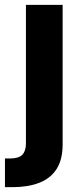

<svg xmlns="http://www.w3.org/2000/svg" viewBox="-46 -566 338 790"><path d="M60.7 -545.9H211.7V27.1Q211.9 90.3 187 129.2Q162 168.2 115.6 186.1Q69.2 204.1 5.1 204.1H-25.6V86.1H-5.9Q31 86.1 45.8 70.8Q60.5 55.5 60.7 24.8Z"/></svg>

Font: GitLab Sans
Style: Regular
Weight: 400
Designer: Rasmus Andersson
Foundry: Modifications by GitLab B.V., manufactured by rsms
Version: Version 4.000;git-c8fb6b7